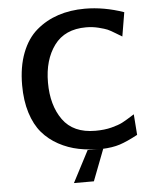

<svg xmlns="http://www.w3.org/2000/svg" viewBox="-59 -764 812 998"><g transform="rotate(-5 346.5 -265.0)"><path d="M62 -346Q62 -442 90 -514.5Q118 -587 168 -629.5Q218 -672 281.5 -693Q345 -714 421 -714Q521 -714 624 -678L603 -553Q599 -555 571.5 -572Q544 -589 530 -595Q516 -601 484.5 -609Q453 -617 419 -617Q308 -617 252.5 -541.5Q197 -466 197 -348Q197 -229 251.5 -153Q306 -77 421 -77Q469 -77 505.5 -86.5Q542 -96 562.5 -106.5Q583 -117 627 -145L635 -37Q579 -7 540.5 5.5Q502 18 447 20Q382 20 326.5 9Q271 -2 221.5 -29Q172 -56 137 -97Q102 -138 82 -201.5Q62 -265 62 -346ZM286 184 372 19Q386 19 413 19.5Q440 20 453 20L390 184Z"/></g></svg>

Font: Coval
Style: Bold
Weight: 700
Foundry: Context Ltd
Version: Version 001.000